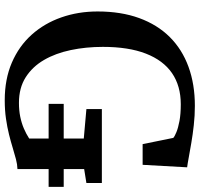

<svg xmlns="http://www.w3.org/2000/svg" viewBox="-36 -756 802 770"><g transform="rotate(90 365.0 -371.0)"><path d="M382 11Q297.5 11 231.2 -17.5Q165 -46 119.2 -97Q73.5 -148 49.8 -215.8Q26 -283.5 26 -361.5Q26 -455.5 52.5 -528.2Q79 -601 128.5 -650.8Q178 -700.5 248 -726Q318 -751.5 404.5 -751.5Q443.5 -751.5 481.8 -747.2Q520 -743 553.5 -737.2Q587 -731.5 612.5 -726.8Q638 -722 651 -720.5L641 -542H558L533 -665Q527 -670.5 510 -677.5Q493 -684.5 465 -689.8Q437 -695 398 -695Q324.5 -695 273.2 -659.8Q222 -624.5 195 -555Q168 -485.5 168 -382.5Q168 -314.5 180.8 -253.8Q193.5 -193 220.5 -146.5Q247.5 -100 290 -73Q332.5 -46 392.5 -46Q422.5 -46 448.2 -51.2Q474 -56.5 495.5 -65.8Q517 -75 535.5 -87V-306L417.5 -316.5V-378.5H714V-316.5L658 -307.5V-40Q639.5 -39.5 618.5 -34Q597.5 -28.5 573 -21Q548.5 -13.5 519.5 -6.2Q490.5 1 456.2 6Q422 11 382 11ZM396.5 -165V-225.5H729.5V-165Z"/></g></svg>

Font: Merriweather SemiBold
Style: Regular
Weight: 600
Version: Version 2.100